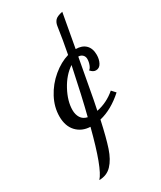

<svg xmlns="http://www.w3.org/2000/svg" viewBox="-220 -797 866 1033"><g transform="rotate(-30 213.0 -280.0)"><path d="M177 -110Q125 -112 92.5 -146.5Q60 -181 60 -241Q60 -299 89.5 -354.5Q119 -410 167 -450Q215 -490 266 -505Q282 -587 294 -670Q297 -689 308.5 -702Q320 -715 355 -722L317 -512Q356 -512 378 -490.5Q400 -469 400 -429Q400 -401 388.5 -379.5Q377 -358 355 -358Q337 -358 322 -377Q331 -381 338 -399Q345 -417 345 -435Q345 -450 335 -460Q325 -470 309 -470L299 -415Q292 -380 278 -301Q264 -222 252 -166Q317 -179 369 -224L391 -200Q319 -135 243 -117Q221 -16 202 41Q183 98 152.5 130Q122 162 75 162Q119 115 177 -110ZM255 -449Q205 -416 171.5 -353.5Q138 -291 138 -236Q138 -208 150.5 -188Q163 -168 190 -162Q218 -271 255 -449Z"/></g></svg>

Font: Dancing Script
Style: Bold
Weight: 700
Designer: Pablo Impallari
Foundry: Pablo Impallari
Version: Version 2.000